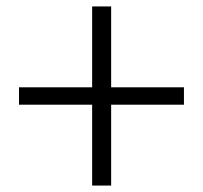

<svg xmlns="http://www.w3.org/2000/svg" viewBox="-20 -773 631 596"><path d="M266 -753H325V-197H266ZM551 -502V-448H39V-502Z"/></svg>

Font: Matangi
Style: Regular
Weight: 400
Designer: Prashant Pant
Foundry: The Graphic Ant
Version: Version 3.002